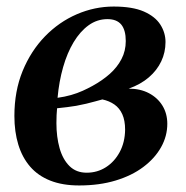

<svg xmlns="http://www.w3.org/2000/svg" viewBox="-20 -557 568 587"><path d="M222 10Q171 10 133.8 -4.8Q96.5 -19.5 72.2 -47.5Q48 -75.5 36 -114.8Q24 -154 24 -202.5Q24 -278.5 49.2 -340Q74.5 -401.5 117.5 -445.8Q160.5 -490 215 -513.5Q269.5 -537 327.5 -537Q385 -537 419.8 -521.8Q454.5 -506.5 470.2 -481.8Q486 -457 486 -428.5Q486 -397 473 -369.5Q460 -342 435 -320.5Q410 -299 373.5 -286Q409 -286 435.5 -272Q462 -258 476.8 -233.8Q491.5 -209.5 491.5 -178.5Q491.5 -141 472.5 -107Q453.5 -73 418.2 -46.5Q383 -20 333.2 -5Q283.5 10 222 10ZM245 -29Q277.5 -29 303.8 -45.8Q330 -62.5 346 -92.2Q362 -122 362.5 -160.5Q362.5 -188.5 354 -207.5Q345.5 -226.5 329.8 -237.5Q314 -248.5 293 -253Q283.5 -250.5 271 -247Q258.5 -243.5 244 -240Q229.5 -236.5 213 -233.5Q200 -231.5 185.5 -229.5Q171 -227.5 154.5 -226Q153.5 -216 153 -204.8Q152.5 -193.5 152.5 -180.5Q152.5 -138.5 162.2 -104Q172 -69.5 192.5 -49.2Q213 -29 245 -29ZM156 -258Q178 -261 197.2 -266.5Q216.5 -272 233 -279.5Q249.5 -287 263 -294.5Q293 -311 315.8 -331.2Q338.5 -351.5 351.5 -376.5Q364.5 -401.5 364.5 -431.5Q364.5 -465 350.8 -481.8Q337 -498.5 308.5 -498.5Q277 -498.5 251 -479.8Q225 -461 205.2 -428.2Q185.5 -395.5 173 -351.8Q160.5 -308 156 -258Z"/></svg>

Font: Merriweather 96pt SemiBold
Style: Italic
Weight: 600
Italic angle: -7.8°
Version: Version 2.101